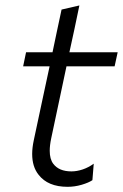

<svg xmlns="http://www.w3.org/2000/svg" viewBox="-20 -692 462 722"><path d="M234 10.5Q160 10.5 125 -35Q101 -65 101 -113Q101 -136.5 107 -164.5Q124 -245 139 -314.5Q154 -384 166.5 -442.5H67L78 -495.5H177.5Q186.5 -538 194.5 -576.5Q202.5 -614.5 211.5 -656L278.5 -671.5Q268 -622 260 -583Q251.5 -543.5 241 -495.5H422.5L411 -442.5H230L172.5 -171.5Q167 -145.5 167 -125Q167 -94 180 -76.5Q201.5 -47.5 248.5 -47.5Q269 -47.5 290.8 -54.8Q312.5 -62 332.5 -76.5L327.5 -14.5Q313.5 -5 287.2 2.8Q261 10.5 234 10.5Z"/></svg>

Font: Heraclito Light
Style: Italic
Weight: 300
Italic angle: -12°
Designer: Kostas Bartsokas (font) & Cristiano Sobral (main changes)
Foundry: Kostas Bartsokas (font) & Cristiano Sobral (main changes)
Version: Version 1.00;July 8, 2020;FontCreator 13.0.0.2655 64-bit